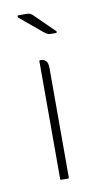

<svg xmlns="http://www.w3.org/2000/svg" viewBox="-66 -535 292 569"><g transform="rotate(-10 80.5 -251.0)"><path d="M96 -440 29 -496Q28 -498 28.5 -500Q29 -502 32 -502H55Q63 -502 67 -500Q71 -498 76 -493L134 -436Q137 -431 130 -431H121Q113 -431 109 -432Q105 -433 96 -440ZM69 -3V-357Q69 -360 72 -360H74Q82 -360 88.5 -354Q95 -348 95 -332V-3Q95 0 92 0H72Q69 0 69 -3Z"/></g></svg>

Font: Zain ExtraLight
Style: Regular
Weight: 200
Designer: Zain,Boutros
Foundry: Mobile Telecommunications Company (Zain), 2024
Version: Version 1.51; ttfautohint (v1.8.4)